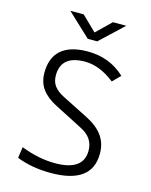

<svg xmlns="http://www.w3.org/2000/svg" viewBox="-132 -983 850 1078"><g transform="rotate(15 293.0 -444.0)"><path d="M269 9.8Q158.7 9.8 70.8 -24.9L79.6 -89.4Q183.6 -49.3 276.9 -49.3Q442.4 -49.3 442.4 -165.5Q442.4 -239.7 369.6 -277.3L205.1 -361.8Q148.4 -390.1 118.9 -429.4Q89.4 -468.8 89.4 -525.9Q89.4 -613.3 141.4 -658.2Q193.4 -703.1 294.4 -703.1Q423.3 -703.1 511.2 -619.6L467.3 -575.2Q379.9 -644 294.9 -644Q155.3 -644 155.3 -527.3Q155.3 -490.2 174.3 -465.3Q193.4 -440.4 230.5 -421.9L380.4 -346.2Q444.3 -314.5 476.3 -270.5Q508.3 -226.6 508.3 -166Q508.3 9.8 269 9.8ZM275.4 -771.5 140.1 -898.4H217.8L302.7 -815.9L387.7 -898.4H465.3L330.1 -771.5Z"/></g></svg>

Font: Cascadia Mono PL Light
Style: Regular
Weight: 300
Monospace: yes
Designer: Aaron Bell
Foundry: Saja Typeworks
Version: Version 2404.023; ttfautohint (v1.8.4)